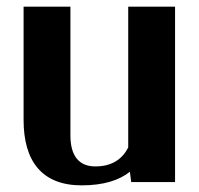

<svg xmlns="http://www.w3.org/2000/svg" viewBox="-20 -548 599 578"><path d="M51 -187C51 -64 105 10 226 10C293 10 340 -6 371 -31L375 0H507V-528H366V-104C348 -69 317 -47 267 -47C216 -47 192 -81 192 -140V-528H51Z"/></svg>

Font: Aerodynamic
Style: Regular
Weight: 500
Designer: Google
Version: Version 2.000980; 2014